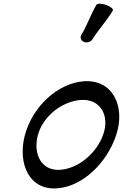

<svg xmlns="http://www.w3.org/2000/svg" viewBox="-20 -1002 670 1047"><path d="M485 -789C518 -842 563 -890 595 -944C600 -952 584 -966 559 -975C535 -984 511 -984 506 -976C474 -922 456 -865 423 -811C415 -796 422 -779 439 -773C456 -767 477 -774 485 -789ZM291 25C434 15 564 -117 613 -264C667 -425 592 -569 439 -559C292 -549 157 -417 117 -269C116 -269 116 -268 116 -267C74 -107 141 36 291 25ZM187 -267C215 -368 318 -450 422 -457C525 -464 580 -374 543 -269C508 -168 409 -83 308 -76C207 -69 158 -161 187 -267Z"/></svg>

Font: Nupuram Medium Oblique
Style: Regular
Weight: 500
Designer: Santhosh Thottingal (santhosh.thottingal@gmail.com)
Foundry: SMC
Version: Version 1.000